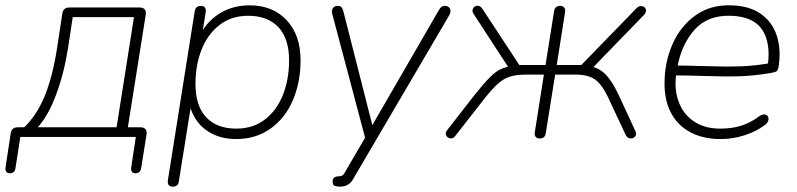

<svg xmlns="http://www.w3.org/2000/svg" viewBox="-50 -512 2980 718"><path d="M-29 112 -10 -13Q-7 -36 17 -36H61L23 -20Q79 -66 112.5 -142Q146 -218 164 -336L183 -461Q186 -484 210 -484H472Q485 -484 491 -477Q497 -470 495 -457L426 -23L413 -36H475Q488 -36 494 -29Q500 -22 498 -9L478 116Q475 136 456 136Q447 136 443 129.5Q439 123 441 112L458 0H26L8 116Q7 126 1.5 131Q-4 136 -14 136Q-23 136 -27 129.5Q-31 123 -29 112ZM386 -36 451 -448H222L205 -336Q190 -239 160 -158.5Q130 -78 91 -36Z M578 161 678 -469Q681 -490 702 -490Q712 -490 716.5 -483.5Q721 -477 719 -465L704 -371H693Q719 -428 768.5 -460Q818 -492 884 -492Q970 -492 1022 -436.5Q1074 -381 1074 -286Q1074 -206 1046 -139Q1018 -72 963 -32Q908 8 832 8Q768 8 721.5 -25Q675 -58 658 -122H665L619 165Q618 176 612 181Q606 186 595 186Q585 186 580.5 179.5Q576 173 578 161ZM1031 -286Q1031 -368 991 -410.5Q951 -453 878 -453Q816 -453 771.5 -419Q727 -385 704 -327Q681 -269 681 -198Q681 -116 721 -73.5Q761 -31 834 -31Q896 -31 940.5 -65Q985 -99 1008 -157Q1031 -215 1031 -286Z M1220 147Q1226 147 1230.5 144Q1235 141 1237 137L1240 132L1321 -7L1318 13L1193 -458Q1189 -472 1194.5 -481Q1200 -490 1213 -490Q1222 -490 1226.5 -485.5Q1231 -481 1234 -470L1350 -14H1325L1591 -474Q1596 -483 1601 -486.5Q1606 -490 1614 -490Q1623 -490 1628.5 -485Q1634 -480 1634.5 -472Q1635 -464 1630 -455L1275 150L1271 157Q1255 186 1222 186Q1209 186 1202 183Q1195 180 1194 171Q1193 163 1195.5 157.5Q1198 152 1204.5 149.5Q1211 147 1220 147Z M1950 -18 1984 -233H1914Q1865 -233 1835.5 -216Q1806 -199 1767 -150L1652 -3Q1644 7 1633.5 5.5Q1623 4 1618.5 -6Q1614 -16 1622 -25L1724 -156Q1759 -200 1781.5 -222.5Q1804 -245 1823 -253.5Q1842 -262 1868 -266L1854 -256L1721 -460Q1714 -471 1719 -480.5Q1724 -490 1735 -490.5Q1746 -491 1754 -479L1892 -269H1990L2022 -470Q2025 -490 2045 -490Q2055 -490 2060 -483.5Q2065 -477 2063 -466L2032 -269H2124L2331 -482Q2340 -491 2351 -489Q2362 -487 2365 -477Q2368 -467 2359 -457L2164 -256L2130 -269Q2180 -265 2208.5 -239.5Q2237 -214 2264 -156L2326 -22Q2332 -10 2325 -1.5Q2318 7 2306.5 5.5Q2295 4 2290 -7L2223 -150Q2200 -198 2174 -215.5Q2148 -233 2103 -233H2026L1991 -14Q1988 6 1968 6Q1958 6 1953 -0.5Q1948 -7 1950 -18Z M2435 -200Q2435 -279 2465 -347Q2495 -415 2551.5 -455Q2608 -495 2685 -492Q2755 -490 2797.5 -458.5Q2840 -427 2855.5 -376.5Q2871 -326 2862 -265Q2860 -251 2855 -246.5Q2850 -242 2837 -240Q2777 -229 2720.5 -227Q2664 -225 2578 -228Q2551 -229 2522 -229.5Q2493 -230 2463 -230L2469 -267Q2509 -267 2577 -265Q2663 -262 2721 -264Q2779 -266 2840 -278L2821 -266Q2833 -351 2800.5 -400.5Q2768 -450 2684 -453Q2596 -456 2547 -400.5Q2498 -345 2483 -260L2480 -242Q2470 -184 2486.5 -135.5Q2503 -87 2543.5 -59Q2584 -31 2643 -31Q2686 -31 2720.5 -41.5Q2755 -52 2789 -77Q2803 -87 2813.5 -83Q2824 -79 2824 -67Q2824 -55 2811 -45Q2778 -20 2734 -6Q2690 8 2645 8Q2580 8 2532.5 -17Q2485 -42 2460 -88.5Q2435 -135 2435 -200Z"/></svg>

Font: SN Pro Thin
Style: Italic
Weight: 200
Italic angle: -9°
Designer: Tobias Whetton
Foundry: Supernotes
Version: Version 1.003;Glyphs 3.3 (3324)